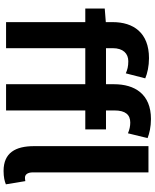

<svg xmlns="http://www.w3.org/2000/svg" viewBox="85 -937 866 1076"><g transform="rotate(90 518.0 -399.0)"><path d="M938 14C972 14 997 8 1013 1L995 -108C985 -106 981 -106 975 -106C961 -106 946 -117 946 -151V-798H799V-157C799 -53 836 14 938 14ZM28 -444H104V0H250V-444H452V0H599V-444H705V-560H599V-608C599 -670 624 -696 667 -696C686 -696 707 -692 727 -683L754 -793C729 -803 691 -812 647 -812C507 -812 452 -721 452 -605V-560H250V-598C250 -656 280 -685 323 -685C352 -685 371 -680 391 -671L419 -780C391 -792 350 -801 306 -801C163 -801 104 -713 104 -598V-559L28 -553Z"/></g></svg>

Font: Noto Sans Mono CJK TC
Style: Bold
Weight: 700
Designer: Ryoko NISHIZUKA 西塚涼子 (kana, bopomofo & ideographs); Paul D. Hunt (Latin, Greek & Cyrillic); Sandoll Communications 산돌커뮤니
Foundry: Adobe
Version: Version 2.004;hotconv 1.0.118;makeotfexe 2.5.65603